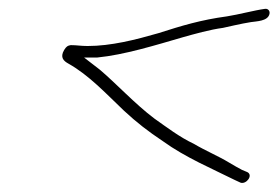

<svg xmlns="http://www.w3.org/2000/svg" viewBox="-20 -439 629 434"><path d="M125 -326C115 -309 124 -301 135 -295C181 -269 218 -229 260 -189C289 -162 315 -142 348 -120C399 -83 461 -57 511 -32L524 -26C537 -22 553 -43 539 -50L527 -55C519 -59 509 -65 497 -72C474 -86 445 -98 418 -114C386 -129 356 -152 329 -171C285 -204 242 -251 205 -282L170 -309H200C261 -315 332 -337 394 -355C419 -362 454 -372 484 -376C489 -377 527 -386 547 -389C560 -391 585 -391 589 -407C591 -414 586 -420 579 -419C556 -416 519 -406 493 -402C434 -394 391 -381 338 -364C286 -349 231 -335 178 -335C162 -335 154 -337 140 -337C133 -336 130 -334 125 -326ZM205 -282Z"/></svg>

Font: Stray Cat
Style: LtExtObl
Weight: 300
Version: Version 1.0